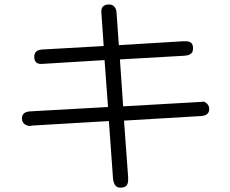

<svg xmlns="http://www.w3.org/2000/svg" viewBox="-20 -782 1040 867"><path d="M86.9 -268.6Q79.1 -260.7 79.1 -247.1Q79.1 -226.6 96.7 -217.8Q106.4 -212.9 116.2 -212.9Q119.1 -212.9 122.1 -214.8L471.7 -235.4L490.2 22.5Q492.2 46.9 502.9 57.6Q510.7 65.4 522.5 65.4Q542 65.4 550.3 57.1Q558.6 48.8 558.6 29.3V17.6L540 -237.3L884.8 -257.8Q908.2 -258.8 917 -268.6Q924.8 -276.4 924.8 -290Q924.8 -303.7 915 -313.5Q905.3 -323.2 897.5 -323.2H896.5L895.5 -322.3L536.1 -301.8L521.5 -513.7L812.5 -530.3Q842.8 -532.2 849.6 -549.8Q851.6 -555.7 851.6 -564.5Q851.6 -580.1 843.8 -587.9Q835.9 -595.7 818.4 -595.7H806.6L516.6 -578.1Q506.8 -722.7 506.3 -725.6Q505.9 -728.5 505.4 -731.4Q504.9 -734.4 504.4 -736.8Q503.9 -739.3 502.9 -741.2Q502 -743.2 501 -745.1Q500 -747.1 499 -748Q491.2 -761.7 472.7 -761.7Q454.1 -761.7 445.3 -752.9Q437.5 -745.1 437.5 -728.5L448.2 -574.2L173.8 -558.6Q151.4 -557.6 143.1 -548.8Q134.8 -540 134.8 -526.4Q134.8 -508.8 142.6 -501Q150.4 -493.2 166 -493.2L452.1 -510.7L467.8 -298.8L119.1 -279.3Q95.7 -278.3 86.9 -268.6Z"/></svg>

Font: FakePearl
Style: ExtraLight
Weight: 300
Version: Version 1.2